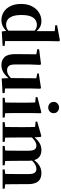

<svg xmlns="http://www.w3.org/2000/svg" viewBox="918 -1780 879 2756"><g transform="rotate(90 1358.0 -402.5)"><path d="M269 17Q204 17 151 -17Q98 -51 67.5 -114.5Q37 -178 37 -266Q37 -356 71 -421.5Q105 -487 161 -522Q217 -557 283 -557Q335 -557 375 -533Q415 -509 449 -458H458L440 -443Q415 -470 390 -481Q365 -492 339 -492Q300 -492 267.5 -472Q235 -452 215.5 -403.5Q196 -355 196 -271Q196 -191 214 -142.5Q232 -94 263.5 -72Q295 -50 334 -50Q363 -50 388 -61.5Q413 -73 437 -98L458 -80H447Q414 -35 369 -9Q324 17 269 17ZM432 12 421 -79V-81V-464L427 -476V-748L343 -755V-782L558 -822L573 -813L570 -655V-35L639 -30V0Z M915 17Q841 17 798.5 -29Q756 -75 757 -188L760 -501L791 -478L688 -497V-524L899 -551L912 -541L906 -391V-176Q906 -113 928 -88.5Q950 -64 989 -64Q1031 -64 1067.5 -90.5Q1104 -117 1132 -157L1168 -103H1115Q1078 -51 1028.5 -17Q979 17 915 17ZM1106 13 1101 -108V-111L1104 -484L1035 -497V-519L1243 -551L1254 -541L1250 -391V-35L1316 -29V1Z M1384 0V-30L1490 -41H1560L1668 -30V0ZM1451 0Q1452 -26 1452.5 -68Q1453 -110 1453.5 -156Q1454 -202 1454 -236V-313Q1454 -363 1453.5 -398Q1453 -433 1451 -468L1375 -475V-500L1594 -556L1606 -547L1603 -390V-236Q1603 -202 1603.5 -156Q1604 -110 1605 -68Q1606 -26 1607 0ZM1524 -655Q1491 -655 1467 -676.5Q1443 -698 1443 -733Q1443 -767 1467 -788.5Q1491 -810 1524 -810Q1558 -810 1581.5 -788.5Q1605 -767 1605 -733Q1605 -698 1581.5 -676.5Q1558 -655 1524 -655Z M1734 0V-30L1839 -41H1910L2017 -30V0ZM1802 0Q1803 -26 1803.5 -68Q1804 -110 1804.5 -156Q1805 -202 1805 -236V-317Q1805 -366 1804.5 -397.5Q1804 -429 1802 -466L1726 -474V-497L1933 -556L1946 -547L1954 -438V-435V-236Q1954 -202 1954.5 -156Q1955 -110 1955.5 -68Q1956 -26 1957 0ZM2075 0V-30L2176 -41H2248L2353 -30V0ZM2140 0Q2142 -26 2142.5 -67.5Q2143 -109 2143.5 -155Q2144 -201 2144 -236V-368Q2144 -432 2126.5 -458.5Q2109 -485 2072 -485Q2035 -485 1995.5 -456.5Q1956 -428 1919 -382L1915 -431H1932Q1975 -491 2024 -524Q2073 -557 2135 -557Q2210 -557 2249.5 -510.5Q2289 -464 2289 -365V-236Q2289 -201 2289.5 -155Q2290 -109 2291 -67.5Q2292 -26 2293 0ZM2413 0V-30L2509 -41H2583L2689 -30V0ZM2476 0Q2477 -26 2477.5 -67.5Q2478 -109 2478.5 -155Q2479 -201 2479 -236V-368Q2479 -435 2460.5 -460Q2442 -485 2405 -485Q2368 -485 2330.5 -460Q2293 -435 2252 -384L2246 -439H2268Q2313 -502 2360.5 -529.5Q2408 -557 2465 -557Q2546 -557 2585 -509.5Q2624 -462 2624 -360V-236Q2624 -201 2624.5 -155Q2625 -109 2625.5 -67.5Q2626 -26 2627 0Z"/></g></svg>

Font: Noto Serif TC ExtraLight ExtraBold
Style: Regular
Weight: 800
Version: Version 2.002-H1;hotconv 1.1.0;makeotfexe 2.6.0